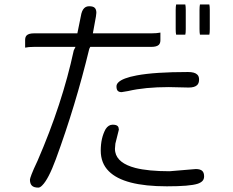

<svg xmlns="http://www.w3.org/2000/svg" viewBox="-20 -794 1040 858"><path d="M725.6 38.6Q827.6 38.6 862.8 27.3Q876.5 22.9 884.3 15.1Q892.1 7.3 892.1 -5.9Q892.1 -22 884.3 -29.8Q875.5 -38.6 855 -38.6L737.8 -28.8H737.3Q642.6 -28.8 585 -43.5Q504.9 -64.5 495.1 -114.7Q493.7 -121.6 493.7 -128.9V-129.4L495.6 -152.3L511.2 -214.8Q510.7 -225.6 505.9 -230.5Q499.5 -236.8 483.4 -236.8Q464.8 -236.8 452.1 -217.3Q430.2 -177.7 430.2 -121.1Q430.2 -64.5 466.3 -28.8Q533.2 38.6 725.6 38.6ZM820.3 -472.2Q671.4 -472.2 590.8 -457Q528.3 -445.3 508.8 -425.8Q500.5 -417.5 500.5 -408.2Q500.5 -394 506.1 -388.2Q511.7 -382.3 523.4 -382.3L552.7 -387.2Q627.9 -404.8 734.4 -404.8L823.2 -402.8Q850.1 -402.8 861.3 -414.1Q869.6 -422.4 869.6 -438.5Q869.6 -453.1 861.8 -460.4Q850.6 -472.2 820.3 -472.2ZM808.1 -639.2Q810.1 -646.5 810.1 -664.1V-749Q810.1 -765.6 808.1 -773.9H767.1Q765.1 -764.6 765.1 -749V-664.1Q765.1 -647.5 767.1 -639.2ZM915.5 -639.2Q917.5 -646.5 917.5 -664.1V-749Q917.5 -765.6 915.5 -773.9H873.5Q871.6 -764.6 871.6 -749V-664.1Q871.6 -647.5 873.5 -639.2ZM383.3 -584.5H656.2Q680.2 -584.5 689.9 -593.8Q696.8 -601.1 696.8 -614.3V-648.4Q681.2 -645 656.2 -645H395L408.7 -720.2L410.6 -736.8Q410.6 -752 403.3 -759Q396 -766.1 378.9 -766.1Q364.7 -766.1 356 -757.3Q345.2 -746.6 341.3 -721.7L325.7 -645H131.8Q108.4 -645 99.1 -635.7Q92.3 -628.9 92.3 -615.2V-581.1Q107.4 -584.5 131.8 -584.5H317.4L309.6 -568.8Q258.3 -330.1 147.9 -75.7Q128.4 -34.7 121.1 -15.1Q113.8 4.4 113.8 8.8Q113.8 26.9 122.6 35.6Q131.3 44.4 151.4 44.4Q159.2 44.4 168.9 34.2Q196.3 7.3 229.5 -82.5Q317.4 -321.3 378.9 -575.7Z"/></svg>

Font: YuPearl-ExtraLight
Style: ExtraLight
Weight: 200
Designer: Max Yao
Foundry: Max-Everyday
Version: Version 1.011; ttfautohint (v1.8.3)